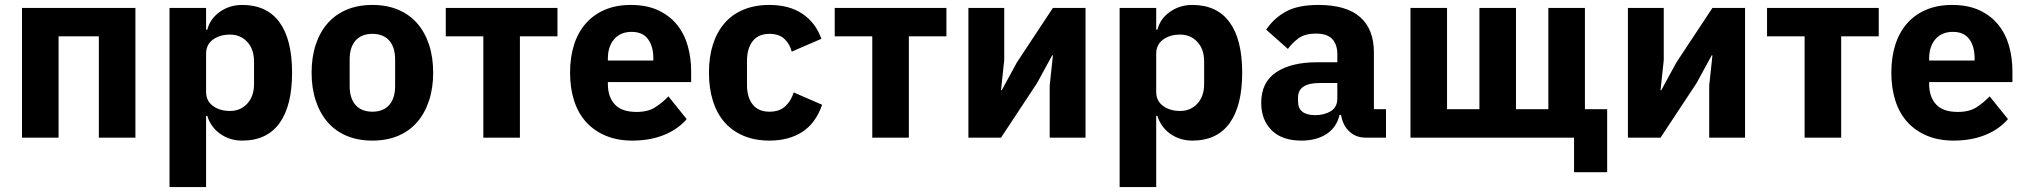

<svg xmlns="http://www.w3.org/2000/svg" viewBox="-20 -557 8200 777"><path d="M69 -525H528V0H380V-410H217V0H69Z M666 -525H814V-437H819Q830 -481 869.5 -509Q909 -537 960 -537Q1060 -537 1111 -467Q1162 -397 1162 -263Q1162 -129 1111 -58.5Q1060 12 960 12Q934 12 911 4.5Q888 -3 869.5 -16.5Q851 -30 838 -48.5Q825 -67 819 -88H814V200H666ZM911 -108Q953 -108 980.5 -137.5Q1008 -167 1008 -217V-308Q1008 -358 980.5 -387.5Q953 -417 911 -417Q869 -417 841.5 -396.5Q814 -376 814 -340V-185Q814 -149 841.5 -128.5Q869 -108 911 -108Z M1487 12Q1429 12 1383.5 -7Q1338 -26 1306.5 -62Q1275 -98 1258 -149Q1241 -200 1241 -263Q1241 -326 1258 -377Q1275 -428 1306.5 -463.5Q1338 -499 1383.5 -518Q1429 -537 1487 -537Q1545 -537 1590.5 -518Q1636 -499 1667.5 -463.5Q1699 -428 1716 -377Q1733 -326 1733 -263Q1733 -200 1716 -149Q1699 -98 1667.5 -62Q1636 -26 1590.5 -7Q1545 12 1487 12ZM1487 -105Q1531 -105 1555 -132Q1579 -159 1579 -209V-316Q1579 -366 1555 -393Q1531 -420 1487 -420Q1443 -420 1419 -393Q1395 -366 1395 -316V-209Q1395 -159 1419 -132Q1443 -105 1487 -105Z M1936 -410H1784V-525H2236V-410H2084V0H1936Z M2539 12Q2479 12 2432 -7.5Q2385 -27 2352.5 -62.5Q2320 -98 2303.5 -149Q2287 -200 2287 -263Q2287 -325 2303 -375.5Q2319 -426 2350.5 -462Q2382 -498 2428 -517.5Q2474 -537 2533 -537Q2598 -537 2644.5 -515Q2691 -493 2720.5 -456Q2750 -419 2763.5 -370.5Q2777 -322 2777 -269V-225H2440V-217Q2440 -165 2468 -134.5Q2496 -104 2556 -104Q2602 -104 2631 -122.5Q2660 -141 2685 -167L2759 -75Q2724 -34 2667.5 -11Q2611 12 2539 12ZM2536 -428Q2491 -428 2465.5 -398.5Q2440 -369 2440 -320V-312H2624V-321Q2624 -369 2602.5 -398.5Q2581 -428 2536 -428Z M3094 12Q3035 12 2989 -7.5Q2943 -27 2912 -62.5Q2881 -98 2865 -149Q2849 -200 2849 -263Q2849 -326 2865 -376.5Q2881 -427 2912 -463Q2943 -499 2989 -518Q3035 -537 3094 -537Q3174 -537 3227.5 -501Q3281 -465 3304 -400L3184 -348Q3177 -378 3155 -399Q3133 -420 3094 -420Q3049 -420 3026 -390.5Q3003 -361 3003 -311V-213Q3003 -163 3026 -134Q3049 -105 3094 -105Q3134 -105 3157.5 -126.5Q3181 -148 3192 -183L3307 -133Q3281 -58 3226.5 -23Q3172 12 3094 12Z M3510 -410H3358V-525H3810V-410H3658V0H3510Z M3899 -525H4044V-314L4031 -192H4034L4095 -304L4241 -525H4373V0H4228V-211L4241 -333H4238L4177 -221L4031 0H3899Z M4511 -525H4659V-437H4664Q4675 -481 4714.5 -509Q4754 -537 4805 -537Q4905 -537 4956 -467Q5007 -397 5007 -263Q5007 -129 4956 -58.5Q4905 12 4805 12Q4779 12 4756 4.5Q4733 -3 4714.5 -16.5Q4696 -30 4683 -48.5Q4670 -67 4664 -88H4659V200H4511ZM4756 -108Q4798 -108 4825.5 -137.5Q4853 -167 4853 -217V-308Q4853 -358 4825.5 -387.5Q4798 -417 4756 -417Q4714 -417 4686.5 -396.5Q4659 -376 4659 -340V-185Q4659 -149 4686.5 -128.5Q4714 -108 4756 -108Z M5507 0Q5467 0 5440.5 -25Q5414 -50 5407 -92H5401Q5389 -41 5348 -14.5Q5307 12 5247 12Q5168 12 5126 -30Q5084 -72 5084 -141Q5084 -224 5144.5 -264.5Q5205 -305 5309 -305H5392V-338Q5392 -376 5372 -398.5Q5352 -421 5305 -421Q5261 -421 5235 -402Q5209 -383 5192 -359L5104 -437Q5136 -484 5184.5 -510.5Q5233 -537 5316 -537Q5428 -537 5484 -488Q5540 -439 5540 -345V-115H5589V0ZM5302 -91Q5339 -91 5365.5 -107Q5392 -123 5392 -159V-221H5320Q5233 -221 5233 -162V-147Q5233 -118 5251 -104.5Q5269 -91 5302 -91Z M6350 0H5688V-525H5836V-115H5967V-525H6115V-115H6246V-525H6394V-115H6484V140H6350Z M6568 -525H6713V-314L6700 -192H6703L6764 -304L6910 -525H7042V0H6897V-211L6910 -333H6907L6846 -221L6700 0H6568Z M7283 -410H7131V-525H7583V-410H7431V0H7283Z M7886 12Q7826 12 7779 -7.5Q7732 -27 7699.5 -62.5Q7667 -98 7650.5 -149Q7634 -200 7634 -263Q7634 -325 7650 -375.5Q7666 -426 7697.5 -462Q7729 -498 7775 -517.5Q7821 -537 7880 -537Q7945 -537 7991.5 -515Q8038 -493 8067.5 -456Q8097 -419 8110.5 -370.5Q8124 -322 8124 -269V-225H7787V-217Q7787 -165 7815 -134.5Q7843 -104 7903 -104Q7949 -104 7978 -122.5Q8007 -141 8032 -167L8106 -75Q8071 -34 8014.5 -11Q7958 12 7886 12ZM7883 -428Q7838 -428 7812.5 -398.5Q7787 -369 7787 -320V-312H7971V-321Q7971 -369 7949.5 -398.5Q7928 -428 7883 -428Z"/></svg>

Font: IBMPlexSans-Bold
Style: Bold
Weight: 700
Designer: Mike Abbink, Paul van der Laan, Pieter van Rosmalen
Foundry: Bold Monday
Version: Version 3.1